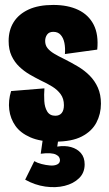

<svg xmlns="http://www.w3.org/2000/svg" viewBox="-20 -561 440 778"><path d="M203 13Q143 13 103 -4.5Q63 -22 42.5 -51Q22 -80 17.5 -116.5Q13 -153 25 -192L160 -203Q158 -177 159.5 -151.5Q161 -126 171.5 -109Q182 -92 204 -92Q221 -92 230 -103Q239 -114 239 -135Q239 -161 226 -179Q213 -197 192 -210Q171 -223 145 -235Q123 -246 100.5 -259Q78 -272 58.5 -290.5Q39 -309 27 -334.5Q15 -360 15 -395Q15 -439 35.5 -471.5Q56 -504 96 -522.5Q136 -541 196 -541Q255 -541 297 -521Q339 -501 359.5 -461Q380 -421 374 -360L243 -342Q245 -367 241 -387Q237 -407 226 -419.5Q215 -432 196 -432Q179 -432 171 -421Q163 -410 163 -395Q163 -378 172.5 -366Q182 -354 199.5 -343.5Q217 -333 240 -322Q268 -308 295 -292Q322 -276 343 -255Q364 -234 376.5 -206Q389 -178 389 -141Q389 -99 370.5 -64Q352 -29 311.5 -8Q271 13 203 13ZM82 167 119 92Q131 99 148 103.5Q165 108 182.5 109.5Q200 111 211.5 105.5Q223 100 223 88Q223 82 219.5 76Q216 70 207 65.5Q198 61 182.5 60Q167 59 145 62L155 -8H218L212 33Q243 28 268 35Q293 42 308 59.5Q323 77 323 105Q323 139 300.5 161Q278 183 242 192Q206 201 163.5 195Q121 189 82 167Z"/></svg>

Font: Bricolage Grotesque 72pt Condensed ExtraBold
Style: Regular
Weight: 800
Width: 3
Designer: Mathieu Triay
Foundry: Atelier Triay
Version: Version 1.001;gftools[0.9.33.dev8+g029e19f]